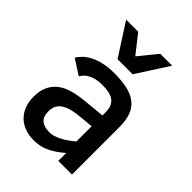

<svg xmlns="http://www.w3.org/2000/svg" viewBox="-224 -873 995 995"><g transform="rotate(45 273.0 -375.5)"><path d="M373 0V-58.1Q336.9 -25.9 296.6 -5.4Q256.3 15.1 209 15.1Q169.9 15.1 139.6 3.4Q109.4 -8.3 88.9 -29.5Q68.4 -50.8 57.6 -79.8Q46.9 -108.9 46.9 -144Q46.9 -190.4 62.3 -221.7Q77.6 -252.9 104.7 -272.7Q131.8 -292.5 169.2 -302.5Q206.5 -312.5 251 -316.9L368.2 -328.1V-352.1Q368.2 -377.4 360.6 -394.3Q353 -411.1 338.6 -421.4Q324.2 -431.6 303 -435.8Q281.7 -439.9 254.9 -439.9Q229 -439.9 209.7 -435.1Q190.4 -430.2 176.3 -422.4Q162.1 -414.6 152.8 -404.5Q143.6 -394.5 138.2 -384.8L55.2 -438Q64.5 -454.6 80.8 -470.5Q97.2 -486.3 121.6 -498.8Q146 -511.2 179.4 -519Q212.9 -526.9 256.8 -526.9Q310.5 -526.9 351.1 -518.1Q391.6 -509.3 418.7 -488.8Q445.8 -468.3 459.5 -433.8Q473.1 -399.4 473.1 -348.1V0ZM368.2 -249 294.9 -242.2Q261.2 -239.3 235.1 -232.9Q209 -226.6 191.2 -215.3Q173.3 -204.1 164.1 -187.3Q154.8 -170.4 154.8 -146Q154.8 -105.5 176.3 -88.6Q197.8 -71.8 236.8 -71.8Q252 -71.8 268.3 -77.1Q284.7 -82.5 301.5 -91.3Q318.4 -100.1 335.2 -112.1Q352.1 -124 368.2 -137.2ZM328.1 -589.8H217.3L104 -766.1H192.4L272 -665L354 -766.1H441.4Z"/></g></svg>

Font: Clear Sans Medium
Style: Regular
Weight: 500
Foundry: Intel Corporation
Version: Version 1.00